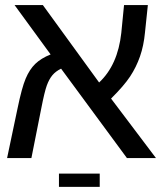

<svg xmlns="http://www.w3.org/2000/svg" viewBox="-20 -619 640 752"><path d="M37.1 -599.1H147.9L368.2 -295.9Q441.4 -364.3 455.1 -490.2L465.8 -599.1H559.1L547.9 -492.2Q543 -439.9 528.3 -397.9Q513.7 -356 489.5 -319.3Q465.3 -282.7 415 -232.9L590.8 0H477.1L219.2 -350.1Q198.2 -339.8 185.3 -324.5Q172.4 -309.1 163.3 -284.2Q154.3 -259.3 142.1 -196.8L103 0H7.8L48.8 -194.8Q65.4 -275.4 80.6 -311.3Q95.7 -347.2 118.2 -368.9Q140.6 -390.6 178.2 -405.8ZM210.9 61H370.6V112.8H210.9Z"/></svg>

Font: Courier New
Style: Regular
Weight: 400
Designer: Steve Matteson
Foundry: Ascender Corporation
Version: Version 2.00.3